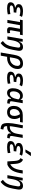

<svg xmlns="http://www.w3.org/2000/svg" viewBox="2690 -3526 1064 6485"><g transform="rotate(90 3222.5 -283.0)"><path d="M258.3 9.8Q56.6 9.8 56.6 -107.4Q56.6 -159.7 83.3 -191.9Q109.9 -224.1 155.5 -240.7Q201.2 -257.3 258.3 -261.7L408.7 -300.8L397 -212.4H371.6Q318.8 -212.4 279.5 -207.3Q240.2 -202.1 214.1 -192.1Q188 -182.1 174.8 -167Q161.6 -151.9 161.6 -131.8Q161.6 -80.1 277.8 -80.1Q338.9 -80.1 380.6 -87.6Q422.4 -95.2 455.1 -102.1L464.4 -13.7Q423.3 -2.9 371.3 3.4Q319.3 9.8 258.3 9.8ZM222.2 -212.4 232.4 -268.6Q118.7 -298.3 118.7 -378.9Q118.7 -434.6 151.9 -467Q185.1 -499.5 240.2 -513.4Q295.4 -527.3 360.8 -527.3Q474.1 -527.3 550.8 -492.2L507.8 -410.6Q437.5 -437.5 356 -437.5Q321.3 -437.5 291 -431.2Q260.7 -424.8 242.2 -409.9Q223.6 -395 223.6 -368.7Q223.6 -338.9 270 -321.8Q316.4 -304.7 408.7 -300.8L397 -212.4Z M1006.8 9.8Q937.5 9.8 912.1 -25.1Q886.7 -60.1 900.4 -136.7L967.8 -517.6H1072.3L1005.9 -141.6Q1000.5 -110.8 1006.1 -96.9Q1011.7 -83 1037.6 -83Q1049.3 -83 1062.5 -86.2Q1075.7 -89.4 1093.8 -94.2L1103.5 -5.9Q1078.1 2.9 1057.9 6.3Q1037.6 9.8 1006.8 9.8ZM644.5 -424.8 660.6 -517.6H1168.5L1152.3 -424.8ZM650.9 0 742.2 -517.6H846.7L755.4 0Z M1208.5 0 1299.8 -517.6H1386.2L1382.8 -394L1313.5 0ZM1565.9 -527.3Q1644.5 -527.3 1675.3 -480.2Q1706.1 -433.1 1689.9 -340.3L1663.6 -189Q1650.4 -112.3 1630.9 -50.3Q1611.3 11.7 1583.7 61.8Q1556.2 111.8 1519.3 152.8Q1482.4 193.8 1434.1 229L1365.2 153.3Q1406.2 122.6 1437.7 88.1Q1469.2 53.7 1492.4 12.9Q1515.6 -27.8 1531.7 -77.6Q1547.9 -127.4 1558.1 -188L1585 -344.2Q1592.8 -389.2 1578.4 -411.9Q1564 -434.6 1526.9 -434.6Q1487.3 -434.6 1453.6 -411.6Q1419.9 -388.7 1392.8 -335.2Q1365.7 -281.7 1346.7 -190.4L1371.1 -399.9H1392.6Q1408.2 -460.9 1454.6 -494.1Q1501 -527.3 1565.9 -527.3Z M2128.9 -527.3Q2215.3 -527.3 2262.9 -480.2Q2310.5 -433.1 2310.5 -346.7Q2310.5 -270.5 2282.5 -205.6Q2254.4 -140.6 2203.9 -92.3Q2153.3 -43.9 2085.4 -17.1Q2017.6 9.8 1937.5 9.8Q1913.1 9.8 1888.9 7.1Q1864.7 4.4 1840.3 -0.5L1859.4 -95.7Q1886.2 -83.5 1948.2 -83.5Q2021.5 -83.5 2079.6 -117.4Q2137.7 -151.4 2171.6 -210Q2205.6 -268.6 2205.6 -341.8Q2205.6 -386.2 2181.6 -410.4Q2157.7 -434.6 2114.3 -434.6Q2043 -434.6 2001.5 -388.9Q1960 -343.3 1942.9 -246.1L1859.9 224.6H1752.9L1836.4 -250.5Q1861.3 -393.1 1932.4 -460.2Q2003.4 -527.3 2128.9 -527.3Z M2602.1 9.8Q2400.4 9.8 2400.4 -107.4Q2400.4 -159.7 2427 -191.9Q2453.6 -224.1 2499.3 -240.7Q2544.9 -257.3 2602.1 -261.7L2752.4 -300.8L2740.7 -212.4H2715.3Q2662.6 -212.4 2623.3 -207.3Q2584 -202.1 2557.9 -192.1Q2531.7 -182.1 2518.6 -167Q2505.4 -151.9 2505.4 -131.8Q2505.4 -80.1 2621.6 -80.1Q2682.6 -80.1 2724.4 -87.6Q2766.1 -95.2 2798.8 -102.1L2808.1 -13.7Q2767.1 -2.9 2715.1 3.4Q2663.1 9.8 2602.1 9.8ZM2565.9 -212.4 2576.2 -268.6Q2462.4 -298.3 2462.4 -378.9Q2462.4 -434.6 2495.6 -467Q2528.8 -499.5 2584 -513.4Q2639.2 -527.3 2704.6 -527.3Q2817.9 -527.3 2894.5 -492.2L2851.6 -410.6Q2781.2 -437.5 2699.7 -437.5Q2665 -437.5 2634.8 -431.2Q2604.5 -424.8 2585.9 -409.9Q2567.4 -395 2567.4 -368.7Q2567.4 -338.9 2613.8 -321.8Q2660.2 -304.7 2752.4 -300.8L2740.7 -212.4Z M3220.7 -429.7Q3174.3 -429.7 3139.2 -399.2Q3104 -368.7 3084.5 -315.9Q3064.9 -263.2 3064.9 -196.3Q3064.9 -141.6 3086.2 -112.1Q3107.4 -82.5 3145.5 -82.5Q3210.9 -82.5 3258.5 -146.2Q3306.2 -210 3326.7 -325.7L3360.8 -517.6H3465.3L3401.9 -154.8Q3395 -115.7 3408 -98.1Q3420.9 -80.6 3463.9 -80.6H3483.9L3469.2 4.9H3434.6Q3359.4 4.9 3333 -26.6Q3306.6 -58.1 3315.9 -135.3L3344.2 -122.6H3287.6L3311 -150.9Q3286.1 -74.2 3234.6 -32Q3183.1 10.3 3113.8 10.3Q3040.5 10.3 3000.5 -40.8Q2960.4 -91.8 2960.4 -184.1Q2960.4 -285.6 2991.9 -361.8Q3023.4 -438 3080.1 -480.2Q3136.7 -522.5 3212.4 -522.5Q3272.9 -522.5 3299.3 -500.7Q3325.7 -479 3340.8 -444.3H3351.6L3359.9 -340.8Q3352.5 -354.5 3337.4 -375.5Q3322.3 -396.5 3294.4 -413.1Q3266.6 -429.7 3220.7 -429.7Z M3767.1 9.8Q3667 9.8 3611.8 -49.3Q3556.6 -108.4 3556.6 -215.8Q3556.6 -307.1 3595 -375.2Q3633.3 -443.4 3702.4 -481.2Q3771.5 -519 3863.8 -519H4117.7L4101.6 -426.3H3863.8Q3802.7 -426.3 3757.1 -399.9Q3711.4 -373.5 3686.3 -325.7Q3661.1 -277.8 3661.1 -213.9Q3661.1 -151.9 3690.9 -117.4Q3720.7 -83 3774.4 -83Q3832 -83 3863.5 -124Q3895 -165 3895 -240.2Q3895 -284.2 3879.4 -334.7Q3863.8 -385.3 3828.6 -434.6H3939Q3969.7 -388.2 3984.6 -338.9Q3999.5 -289.6 3999.5 -240.2Q3999.5 -121.1 3938.7 -55.7Q3877.9 9.8 3767.1 9.8Z M4335 229 4327.1 228.5Q4244.6 223.1 4202.6 194.1Q4160.6 165 4147 106.4Q4133.3 47.9 4136.2 -45.9Q4138.2 -108.9 4147.7 -179Q4157.2 -249 4173.8 -334.2Q4190.4 -419.4 4212.9 -527.3L4312.5 -513.2Q4290 -392.1 4273.7 -303.2Q4257.3 -214.4 4248.5 -150.1Q4239.7 -85.9 4238.8 -37.1Q4238.8 18.6 4242.2 53.7Q4245.6 88.9 4265.4 107.7Q4285.2 126.5 4334 133.8L4356.4 137.2ZM4244.1 10.3 4216.8 9.8 4224.1 -82.5H4275.9Q4331.5 -82.5 4377 -110.6Q4422.4 -138.7 4453.6 -192.9Q4484.9 -247.1 4497.1 -325.7L4488.3 -122.6H4456.1L4483.9 -146Q4468.8 -98.1 4440.9 -62.5Q4413.1 -26.9 4365.5 -7.8Q4317.9 11.2 4244.1 10.3ZM4614.3 4.9Q4561.5 4.9 4531.7 -6.8Q4502 -18.6 4491.7 -47.9Q4481.4 -77.1 4486.3 -129.4L4490.2 -183.6L4481 -234.9L4531.2 -517.1H4637.2L4573.7 -160.6Q4565.9 -116.2 4580.6 -98.4Q4595.2 -80.6 4640.6 -80.6H4654.8L4639.6 4.9Z M4945.8 9.8Q4744.1 9.8 4744.1 -107.4Q4744.1 -159.7 4770.8 -191.9Q4797.4 -224.1 4843 -240.7Q4888.7 -257.3 4945.8 -261.7L5096.2 -300.8L5084.5 -212.4H5059.1Q5006.3 -212.4 4967 -207.3Q4927.7 -202.1 4901.6 -192.1Q4875.5 -182.1 4862.3 -167Q4849.1 -151.9 4849.1 -131.8Q4849.1 -80.1 4965.3 -80.1Q5026.4 -80.1 5068.1 -87.6Q5109.9 -95.2 5142.6 -102.1L5151.9 -13.7Q5110.8 -2.9 5058.8 3.4Q5006.8 9.8 4945.8 9.8ZM4909.7 -212.4 4919.9 -268.6Q4806.2 -298.3 4806.2 -378.9Q4806.2 -434.6 4839.4 -467Q4872.6 -499.5 4927.7 -513.4Q4982.9 -527.3 5048.3 -527.3Q5161.6 -527.3 5238.3 -492.2L5195.3 -410.6Q5125 -437.5 5043.5 -437.5Q5008.8 -437.5 4978.5 -431.2Q4948.2 -424.8 4929.7 -409.9Q4911.1 -395 4911.1 -368.7Q4911.1 -338.9 4957.5 -321.8Q5003.9 -304.7 5096.2 -300.8L5084.5 -212.4ZM5026.9 -609.4 5132.8 -794.9H5252.9L5122.6 -609.4Z M5431.6 0.5 5415 -249Q5409.2 -335.4 5387 -380.1Q5364.7 -424.8 5319.8 -441.9L5370.1 -527.3Q5413.1 -512.2 5442.9 -479.5Q5472.7 -446.8 5490.2 -397.5Q5507.8 -348.1 5512.7 -283.2L5530.8 -38.6ZM5545.9 0 5431.6 0.5 5519.5 -92.3Q5586.4 -128.4 5628.2 -182.1Q5669.9 -235.8 5694.3 -317.4Q5718.8 -398.9 5732.9 -517.6H5841.3Q5825.7 -405.3 5802.5 -321.8Q5779.3 -238.3 5744.9 -178Q5710.4 -117.7 5661.6 -74.7Q5612.8 -31.7 5545.9 0Z M5896 0 5987.3 -517.6H6073.7L6070.3 -394L6001 0ZM6253.4 -527.3Q6332 -527.3 6362.8 -480.2Q6393.6 -433.1 6377.4 -340.3L6351.1 -189Q6337.9 -112.3 6318.4 -50.3Q6298.8 11.7 6271.2 61.8Q6243.7 111.8 6206.8 152.8Q6169.9 193.8 6121.6 229L6052.7 153.3Q6093.8 122.6 6125.2 88.1Q6156.7 53.7 6179.9 12.9Q6203.1 -27.8 6219.2 -77.6Q6235.4 -127.4 6245.6 -188L6272.5 -344.2Q6280.3 -389.2 6265.9 -411.9Q6251.5 -434.6 6214.4 -434.6Q6174.8 -434.6 6141.1 -411.6Q6107.4 -388.7 6080.3 -335.2Q6053.2 -281.7 6034.2 -190.4L6058.6 -399.9H6080.1Q6095.7 -460.9 6142.1 -494.1Q6188.5 -527.3 6253.4 -527.3Z"/></g></svg>

Font: Cascadia Mono NF
Style: Italic
Weight: 400
Italic angle: -10°
Monospace: yes
Designer: Aaron Bell
Foundry: Saja Typeworks
Version: Version 2404.023